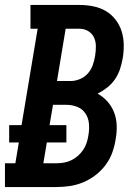

<svg xmlns="http://www.w3.org/2000/svg" viewBox="-39 -755 559 775"><path d="M-19 0V-96H23L37 -180H-2V-250H48L113 -639H84V-735H282Q310 -735 337.5 -729.5Q365 -724 388 -710.5Q411 -697 427.5 -675.5Q444 -654 452 -628.5Q460 -603 460.5 -574.5Q461 -546 456 -518Q452 -496 445 -475Q438 -454 425 -435Q412 -416 393.5 -401.5Q375 -387 355 -377Q377 -365 394.5 -345.5Q412 -326 421.5 -301.5Q431 -277 432 -249Q433 -221 428 -194Q424 -167 414.5 -140Q405 -113 387.5 -89.5Q370 -66 346.5 -48Q323 -30 296.5 -19Q270 -8 242.5 -4Q215 0 188 0ZM191 -428H247Q265 -428 284 -436Q303 -444 316 -459Q329 -474 335.5 -492.5Q342 -511 345 -530Q348 -549 348 -568Q348 -587 340.5 -603.5Q333 -620 317 -629.5Q301 -639 282 -639H226ZM136 -96H188Q203 -96 218.5 -98.5Q234 -101 248.5 -108Q263 -115 275.5 -126Q288 -137 297 -150.5Q306 -164 311 -179.5Q316 -195 318 -210Q322 -233 320 -256Q318 -279 305.5 -297.5Q293 -316 272 -324Q251 -332 227 -332H175L161 -250H229V-180H150Z"/></svg>

Font: Iosevka Slab
Style: Bold Italic
Weight: 700
Italic angle: -9°
Monospace: yes
Designer: Belleve Invis
Foundry: Belleve Invis
Version: Version 11.1.0; ttfautohint (v1.8.3)